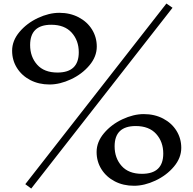

<svg xmlns="http://www.w3.org/2000/svg" viewBox="-20 -957 1117 1109"><path d="M539 -688Q539 -630 496.5 -579.5Q454 -529 390 -499Q326 -469 266 -469Q204 -469 155 -494.5Q106 -520 78 -564.5Q50 -609 50 -664Q50 -722 92.5 -772.5Q135 -823 199 -853Q263 -883 323 -883Q385 -883 434.5 -857Q484 -831 511.5 -786.5Q539 -742 539 -688ZM154 -697Q154 -629 194.5 -583.5Q235 -538 312 -538Q435 -538 435 -655Q435 -723 394 -768.5Q353 -814 276 -814Q154 -814 154 -697ZM160.3 132.1 126.1 106.8 941.2 -936.6 976.5 -912.1ZM1027 -103Q1027 -45 984.5 5.5Q942 56 878 86Q814 116 754 116Q692 116 643 90.5Q594 65 566 20.5Q538 -24 538 -79Q538 -137 580.5 -187.5Q623 -238 687 -268Q751 -298 811 -298Q873 -298 922.5 -272Q972 -246 999.5 -201.5Q1027 -157 1027 -103ZM642 -112Q642 -44 682.5 1.5Q723 47 800 47Q923 47 923 -70Q923 -138 882 -183.5Q841 -229 764 -229Q642 -229 642 -112Z"/></svg>

Font: Inknut
Style: Antiqua
Weight: 400
Designer: Claus Eggers Srensen
Foundry: Claus Eggers Srensen
Version: Version 1.000; ttfautohint (v1.2) -l 7 -r 28 -G 50 -x 13 -D 